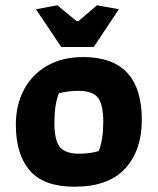

<svg xmlns="http://www.w3.org/2000/svg" viewBox="-20 -698 597 727"><path d="M116 -663 197 -678 270 -618H277L347 -678L430 -663L335 -520H212ZM40 -226Q40 -300 70.5 -358Q101 -416 158.5 -449Q216 -482 295 -482Q517 -482 517 -244Q517 -129 454 -60Q391 9 262 9Q146 9 93 -52Q40 -113 40 -226ZM354 -126Q371 -169 371 -237Q371 -303 350.5 -328.5Q330 -354 277 -354Q239 -354 203 -345Q186 -303 186 -233Q186 -167 206.5 -141.5Q227 -116 280 -116Q320 -116 354 -126Z"/></svg>

Font: Athiti
Style: Bold
Weight: 700
Designer: CadsonDemak Team
Foundry: CadsonDemak
Version: Version 1.033